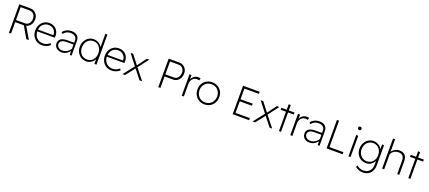

<svg xmlns="http://www.w3.org/2000/svg" viewBox="113 -2468 9904 4434"><g transform="rotate(20 5064.5 -251.5)"><path d="M106 0V-700H373Q430 -700 474.5 -674Q519 -648 545 -602Q571 -556 571 -496Q571 -420 531.5 -363.5Q492 -307 428 -288L596 0H533L370 -281H158V0ZM158 -332H381Q441 -332 479 -378.5Q517 -425 517 -497Q517 -564 476.5 -606.5Q436 -649 370 -649H158Z M923 10Q845 10 785.5 -25Q726 -60 692.5 -121Q659 -182 659 -261Q659 -341 691.5 -402Q724 -463 781 -497.5Q838 -532 913 -532Q979 -532 1032 -501.5Q1085 -471 1115 -416Q1145 -361 1142 -288L1141 -255H710Q712 -190 740 -141Q768 -92 816 -65Q864 -38 927 -38Q1019 -38 1091 -104L1117 -67Q1080 -32 1029.5 -11Q979 10 923 10ZM914 -484Q828 -484 775 -433.5Q722 -383 712 -299H1090V-307Q1089 -359 1065 -399Q1041 -439 1001 -461.5Q961 -484 914 -484Z M1399 10Q1348 10 1307.5 -10Q1267 -30 1244 -65.5Q1221 -101 1221 -149Q1221 -222 1275.5 -260.5Q1330 -299 1438 -299H1600V-358Q1600 -416 1559.5 -450Q1519 -484 1449 -484Q1343 -484 1276 -398L1242 -432Q1326 -532 1453 -532Q1543 -532 1594.5 -488Q1646 -444 1646 -364V0H1600V-95Q1564 -48 1512 -19Q1460 10 1399 10ZM1400 -36Q1464 -36 1517 -67.5Q1570 -99 1600 -150V-255H1429Q1352 -255 1310.5 -228Q1269 -201 1269 -149Q1269 -99 1308 -67.5Q1347 -36 1400 -36Z M2007 10Q1934 10 1877 -25Q1820 -60 1787 -121Q1754 -182 1754 -260Q1754 -338 1787.5 -399.5Q1821 -461 1877.5 -496.5Q1934 -532 2004 -532Q2047 -532 2087.5 -516Q2128 -500 2159 -472.5Q2190 -445 2207 -411V-740H2258V0H2207V-118Q2183 -63 2128 -26.5Q2073 10 2007 10ZM2011 -36Q2068 -36 2112.5 -64.5Q2157 -93 2183 -144Q2209 -195 2209 -261Q2209 -327 2183 -377.5Q2157 -428 2112 -457.5Q2067 -487 2010 -487Q1950 -487 1903.5 -457.5Q1857 -428 1831 -376.5Q1805 -325 1805 -260Q1805 -195 1831 -144.5Q1857 -94 1903.5 -65Q1950 -36 2011 -36Z M2633 10Q2555 10 2495.5 -25Q2436 -60 2402.5 -121Q2369 -182 2369 -261Q2369 -341 2401.5 -402Q2434 -463 2491 -497.5Q2548 -532 2623 -532Q2689 -532 2742 -501.5Q2795 -471 2825 -416Q2855 -361 2852 -288L2851 -255H2420Q2422 -190 2450 -141Q2478 -92 2526 -65Q2574 -38 2637 -38Q2729 -38 2801 -104L2827 -67Q2790 -32 2739.5 -11Q2689 10 2633 10ZM2624 -484Q2538 -484 2485 -433.5Q2432 -383 2422 -299H2800V-307Q2799 -359 2775 -399Q2751 -439 2711 -461.5Q2671 -484 2624 -484Z M2897 0 3106 -265 2905 -525H2969L3140 -303L3302 -525H3364L3168 -267L3379 0H3315L3136 -226L2960 0Z M3777 0V-700H4041Q4096 -700 4139 -674Q4182 -648 4206.5 -603Q4231 -558 4231 -499Q4231 -437 4206.5 -388Q4182 -339 4139 -310.5Q4096 -282 4041 -282H3829V0ZM3829 -333H4043Q4082 -333 4112.5 -354.5Q4143 -376 4160.5 -414Q4178 -452 4178 -499Q4178 -564 4140 -606.5Q4102 -649 4043 -649H3829Z M4353 0V-525H4403L4404 -420Q4422 -465 4465 -498.5Q4508 -532 4568 -532Q4602 -532 4626 -523L4612 -469Q4583 -479 4556 -479Q4509 -479 4475 -455Q4441 -431 4423 -394.5Q4405 -358 4405 -321V0Z M4912 10Q4834 10 4773.5 -25.5Q4713 -61 4678.5 -122.5Q4644 -184 4644 -263Q4644 -341 4678.5 -401.5Q4713 -462 4773.5 -497Q4834 -532 4912 -532Q4990 -532 5050.5 -497Q5111 -462 5145 -401.5Q5179 -341 5179 -263Q5179 -184 5145 -122.5Q5111 -61 5050.5 -25.5Q4990 10 4912 10ZM4912 -38Q4975 -38 5023.5 -67Q5072 -96 5100 -147Q5128 -198 5128 -263Q5128 -327 5100 -377Q5072 -427 5023.5 -455.5Q4975 -484 4912 -484Q4849 -484 4800 -455.5Q4751 -427 4723 -377Q4695 -327 4695 -263Q4695 -198 4723 -147Q4751 -96 4800 -67Q4849 -38 4912 -38Z M5605 0V-700H6014V-649H5657V-387H5957V-336H5657V-51H6009V0Z M6094 0 6303 -265 6102 -525H6166L6337 -303L6499 -525H6561L6365 -267L6576 0H6512L6333 -226L6157 0Z M6742 0V-476H6611V-525H6742V-659H6793V-525H6933V-476H6793V0Z M7020 0V-525H7070L7071 -420Q7089 -465 7132 -498.5Q7175 -532 7235 -532Q7269 -532 7293 -523L7279 -469Q7250 -479 7223 -479Q7176 -479 7142 -455Q7108 -431 7090 -394.5Q7072 -358 7072 -321V0Z M7492 10Q7441 10 7400.5 -10Q7360 -30 7337 -65.5Q7314 -101 7314 -149Q7314 -222 7368.5 -260.5Q7423 -299 7531 -299H7693V-358Q7693 -416 7652.5 -450Q7612 -484 7542 -484Q7436 -484 7369 -398L7335 -432Q7419 -532 7546 -532Q7636 -532 7687.5 -488Q7739 -444 7739 -364V0H7693V-95Q7657 -48 7605 -19Q7553 10 7492 10ZM7493 -36Q7557 -36 7610 -67.5Q7663 -99 7693 -150V-255H7522Q7445 -255 7403.5 -228Q7362 -201 7362 -149Q7362 -99 7401 -67.5Q7440 -36 7493 -36Z M7913 0V-700H7965V-51H8308V0Z M8476 -655Q8454 -655 8443.5 -666.5Q8433 -678 8433 -697Q8433 -715 8444 -726.5Q8455 -738 8476 -738Q8518 -738 8518 -697Q8518 -678 8507.5 -666.5Q8497 -655 8476 -655ZM8450 0V-525H8501V0Z M8887 237Q8832 237 8782 218.5Q8732 200 8699 166L8719 126Q8749 155 8792.5 172Q8836 189 8886 189Q8942 189 8987 163.5Q9032 138 9058.5 89.5Q9085 41 9085 -27V-122Q9061 -65 9006 -27.5Q8951 10 8884 10Q8810 10 8752 -25Q8694 -60 8661 -121Q8628 -182 8628 -260Q8628 -338 8662 -399.5Q8696 -461 8753 -496.5Q8810 -532 8880 -532Q8924 -532 8965 -515.5Q9006 -499 9037.5 -471Q9069 -443 9085 -408L9086 -525H9135V-24Q9135 57 9103 115.5Q9071 174 9014.5 205.5Q8958 237 8887 237ZM8887 -38Q8944 -38 8989 -66.5Q9034 -95 9060 -145Q9086 -195 9086 -261Q9086 -326 9060 -376.5Q9034 -427 8989 -455.5Q8944 -484 8886 -484Q8825 -484 8778.5 -455Q8732 -426 8705.5 -375.5Q8679 -325 8679 -260Q8679 -196 8705.5 -146Q8732 -96 8779 -67Q8826 -38 8887 -38Z M9277 0V-740H9328V-430Q9353 -473 9404.5 -502.5Q9456 -532 9515 -532Q9604 -532 9651.5 -482Q9699 -432 9699 -325V0H9648V-323Q9648 -408 9611 -447Q9574 -486 9503 -484Q9452 -484 9412.5 -462.5Q9373 -441 9350.5 -411Q9328 -381 9328 -356V0Z M9921 0V-476H9790V-525H9921V-659H9972V-525H10112V-476H9972V0Z"/></g></svg>

Font: Readex Pro ExtraLight
Style: Regular
Weight: 200
Designer: Bonnie Shaver-Troup, Thomas Jockin
Foundry: Lexend
Version: Version 1.203; ttfautohint (v1.8.3)